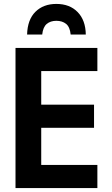

<svg xmlns="http://www.w3.org/2000/svg" viewBox="-20 -958 570 978"><path d="M59 0V-714H476V-596H190V-425H459V-307H190V-118H476V0ZM267 -938Q335 -938 375.5 -896.5Q416 -855 417 -782H340Q336 -821 316.5 -836.5Q297 -852 267 -852Q237 -852 218 -836Q199 -820 195 -782H118Q120 -858 160.5 -898Q201 -938 267 -938Z"/></svg>

Font: Noto Sans Mono Condensed
Style: Bold
Weight: 700
Width: 3
Designer: Monotype Design Team
Foundry: Monotype Imaging Inc.
Version: Version 2.014